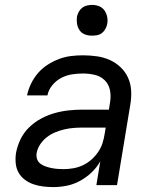

<svg xmlns="http://www.w3.org/2000/svg" viewBox="-20 -753 640 781"><path d="M197 8Q176 8 155.5 5.5Q135 3 116 -3.5Q97 -10 81 -22Q65 -34 55.5 -51Q46 -68 44 -88.5Q42 -109 45 -130Q50 -158 63 -185.5Q76 -213 98 -234.5Q120 -256 147 -270.5Q174 -285 202.5 -293Q231 -301 259.5 -304Q288 -307 316 -307H423L428 -339Q432 -364 427 -387.5Q422 -411 405.5 -427Q389 -443 365.5 -448.5Q342 -454 317 -454Q295 -454 272.5 -450.5Q250 -447 229 -436Q208 -425 192.5 -406Q177 -387 173 -365H90Q95 -389 106 -412Q117 -435 134 -455Q151 -475 173.5 -489.5Q196 -504 220 -513Q244 -522 268.5 -525Q293 -528 317 -528Q346 -528 374 -524Q402 -520 426.5 -509Q451 -498 470.5 -479.5Q490 -461 501 -436.5Q512 -412 513.5 -384Q515 -356 510 -327L456 0H372L388 -97Q374 -72 352.5 -51.5Q331 -31 305 -17Q279 -3 251.5 2.5Q224 8 197 8ZM238 -65Q258 -65 278 -68.5Q298 -72 316.5 -80.5Q335 -89 351 -103Q367 -117 379 -134.5Q391 -152 397 -171Q403 -190 406 -210L410 -234H315Q297 -234 278.5 -232.5Q260 -231 241 -226.5Q222 -222 204 -214.5Q186 -207 170 -194.5Q154 -182 143 -165Q132 -148 129 -130Q127 -117 131 -105.5Q135 -94 144.5 -87Q154 -80 165.5 -76Q177 -72 189 -69.5Q201 -67 213.5 -66Q226 -65 238 -65ZM354 -608Q339 -608 325.5 -613Q312 -618 304 -629.5Q296 -641 293.5 -655.5Q291 -670 293 -685Q295 -695 300.5 -705Q306 -715 314.5 -721.5Q323 -728 333.5 -730.5Q344 -733 355 -733Q370 -733 383.5 -727.5Q397 -722 405 -710.5Q413 -699 416 -684.5Q419 -670 416 -655Q414 -645 408.5 -635Q403 -625 394.5 -618.5Q386 -612 375.5 -610Q365 -608 354 -608Z"/></svg>

Font: Iosevka Aile
Style: Italic
Weight: 400
Italic angle: -9°
Designer: Belleve Invis
Foundry: Belleve Invis
Version: Version 28.0.1; ttfautohint (v1.8.4)